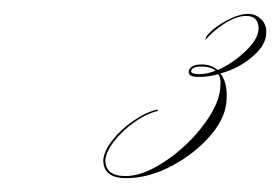

<svg xmlns="http://www.w3.org/2000/svg" viewBox="-20 -415 404 277"><path d="M271 -322Q285 -322 294 -314Q315 -323 334 -341Q353 -359 353 -374Q353 -392 335 -392Q322 -392 305.5 -382Q289 -372 276 -357L278 -363Q289 -376 307 -385.5Q325 -395 338 -395Q349 -395 357 -387Q365 -379 364 -367Q364 -350 344 -333Q324 -316 298 -309Q308 -296 307 -274Q307 -247 284.5 -220.5Q262 -194 228.5 -176Q195 -158 162 -158Q129 -158 129 -184Q130 -197 142 -212.5Q154 -228 172 -240.5Q190 -253 207 -257L208 -255Q191 -251 173.5 -238.5Q156 -226 144.5 -211Q133 -196 132 -184Q132 -161 161 -161Q181 -161 204.5 -174Q228 -187 249 -207Q270 -227 284 -250Q298 -273 298 -293Q299 -302 295 -308Q281 -304 267 -304Q250 -304 252.5 -313Q255 -322 271 -322ZM271 -319Q258 -319 256 -313.5Q254 -308 268 -308Q278 -308 291 -313Q284 -319 271 -319Z"/></svg>

Font: Ballet 72pt
Style: Regular
Weight: 400
Designer: Maximiliano R. Sproviero
Foundry: Omnibus-Type
Version: Version 1.100; ttfautohint (v1.8.3)